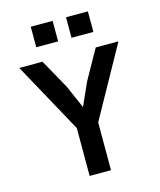

<svg xmlns="http://www.w3.org/2000/svg" viewBox="-131 -1001 912 1094"><g transform="rotate(-15 325.0 -454.0)"><path d="M260 0V-282L32 -698H169L266 -524L325 -389L386 -525L483 -698H617L386 -282V0ZM364 -787V-908H493V-787ZM156 -787V-908H285V-787Z"/></g></svg>

Font: Azeret Mono Thin Medium
Style: Regular
Weight: 500
Version: Version 1.002